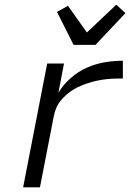

<svg xmlns="http://www.w3.org/2000/svg" viewBox="-20 -802 590 822"><path d="M79 0 182 -530H254L230 -405Q251 -440 283 -468Q315 -496 352.5 -512.5Q390 -529 429 -535.5Q468 -542 506 -542V-466Q488 -466 470.5 -465.5Q453 -465 435.5 -463Q418 -461 400 -457.5Q382 -454 364.5 -448.5Q347 -443 329.5 -436Q312 -429 296 -419.5Q280 -410 265.5 -397.5Q251 -385 239 -370Q227 -355 220 -337.5Q213 -320 210 -303L151 0ZM295 -610 224 -751 271 -777 352 -663 478 -782 517 -746 389 -610Z"/></svg>

Font: Lode
Style: Italic
Weight: 400
Italic angle: -11°
Monospace: yes
Designer: Belleve Invis
Foundry: Belleve Invis
Version: Version 29.2.0; ttfautohint (v1.8.3)